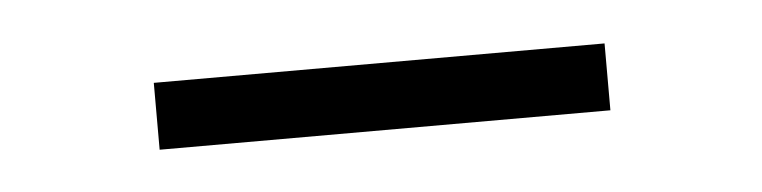

<svg xmlns="http://www.w3.org/2000/svg" viewBox="-23 -299 504 127"><g transform="rotate(-5 229.5 -235.0)"><path d="M80.1 -212.9V-257.3H379.4V-212.9Z"/></g></svg>

Font: Elstob Light
Style: Regular
Weight: 300
Designer: Peter S. Baker
Version: Version 1.015